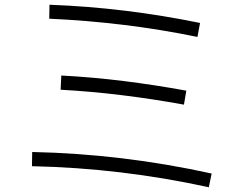

<svg xmlns="http://www.w3.org/2000/svg" viewBox="-20 -760 1040 811"><path d="M825 -663 814 -604Q658 -636 501.5 -655Q345 -674 188 -681L189 -740Q351 -734 510 -714.5Q669 -695 825 -663ZM767 -377 757 -318Q625 -342 494.5 -358Q364 -374 236 -381L239 -441Q372 -434 504 -417.5Q636 -401 767 -377ZM874 -27 862 31Q492 -50 115 -58L116 -118Q497 -110 874 -27Z"/></svg>

Font: Murecho Light
Style: Regular
Weight: 300
Designer: Neil Summerour
Foundry: Positype
Version: Version 1.010; ttfautohint (v1.8.3)